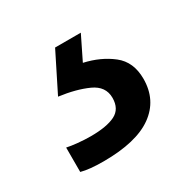

<svg xmlns="http://www.w3.org/2000/svg" viewBox="-72 -67 369 375"><g transform="rotate(-30 112.5 120.0)"><path d="M212 139Q212 187 175 213.5Q138 240 64 240Q32 240 14 235V180Q23 182 38 183.5Q53 185 67 185Q103 185 122 175.5Q141 166 141 141Q141 115 114.5 103Q88 91 50 86L93 0H151L125 53Q161 61 186.5 81Q212 101 212 139Z"/></g></svg>

Font: Noto Sans Siddham
Style: Regular
Weight: 400
Designer: Monotype Design Team
Foundry: Monotype Imaging Inc.
Version: Version 2.004; ttfautohint (v1.8.4.7-5d5b)